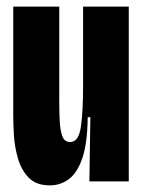

<svg xmlns="http://www.w3.org/2000/svg" viewBox="-20 -548 431 580"><path d="M131 12Q89 12 66.5 -11.5Q44 -35 34 -70Q24 -105 22 -140Q20 -175 20 -199V-528H159V-238Q159 -208 160.5 -180.5Q162 -153 168.5 -136Q175 -119 192 -119Q218 -119 224.5 -166Q231 -213 231 -290V-528H369V-253V0H250L253 -194H245Q244 -114 228.5 -69.5Q213 -25 187.5 -6.5Q162 12 131 12Z"/></svg>

Font: Bricolage Grotesque 48pt Condensed Bricolage Grotesque 48pt Condensed Regular
Style: Bold
Weight: 700
Width: 3
Designer: Mathieu Triay
Foundry: Atelier Triay
Version: Version 1.000; ttfautohint (v1.8.4.7-5d5b);gftools[0.9.32]